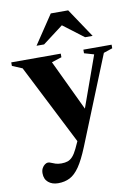

<svg xmlns="http://www.w3.org/2000/svg" viewBox="-109 -755 772 1075"><g transform="rotate(-10 277.0 -218.0)"><path d="M363 -110.5 290 60 48.5 -415 -8.5 -439V-459H273V-438.5L216 -420ZM133.5 253Q99.5 253 77.8 234.8Q56 216.5 56 183.5Q56 166.5 62.5 154.5Q69 142.5 78.5 135.8Q88 129 96.5 129Q104 129 113.8 133.5Q123.5 138 137.5 142.5Q151.5 147 170.5 147Q191 147 206.2 141.8Q221.5 136.5 234.5 122.2Q247.5 108 260.5 81L308 -22L341.5 -101.5L456.5 -422.5L401.5 -438.5V-459H562V-438.5L511.5 -421.5L309.5 78Q281 148 255 185.8Q229 223.5 200 238.2Q171 253 133.5 253ZM147 -526 257 -690.5H356L466 -526H423L282.5 -632.5H330.5L190 -526Z"/></g></svg>

Font: Newsreader 36pt
Style: Bold
Weight: 700
Designer: Hugues Gentile
Foundry: Production Type
Version: Version 1.003